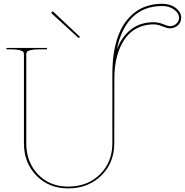

<svg xmlns="http://www.w3.org/2000/svg" viewBox="-20 -1020 1003 1042"><path d="M414.1 -819.8 407.2 -813 260.7 -946.8Q256.8 -950.7 261.7 -955.6Q265.6 -960 270 -955.6ZM613.8 -750Q639.2 -819.3 689.9 -859.4Q740.7 -899.4 814 -899.4Q839.4 -899.4 865.7 -888.7Q892.1 -877.9 901.4 -877.9Q922.4 -877.9 937 -891.4Q951.7 -904.8 951.7 -922.9Q951.7 -947.8 925.3 -967.5Q898.9 -987.3 860.4 -987.3Q760.3 -987.3 698.2 -925.8Q636.2 -864.3 613.8 -750ZM589.8 -620.1Q589.8 -735.4 619.4 -819.6Q648.9 -903.8 710.4 -951.7Q772 -999.5 860.4 -999.5Q903.3 -999.5 933.3 -977.1Q963.4 -954.6 963.4 -922.9Q963.4 -898.9 945.3 -882.6Q927.2 -866.2 901.4 -866.2Q887.2 -866.2 861.3 -877Q835.4 -887.7 814 -887.7Q771 -887.7 735.8 -872.8Q700.7 -857.9 675.8 -831.1Q650.9 -804.2 633.8 -766.8Q616.7 -729.5 608.6 -685.5Q600.6 -641.6 600.6 -591.3L600.1 -242.7Q600.1 -135.7 529.1 -66.7Q458 2.4 350.1 2.4Q245.1 2.4 177.5 -67.1Q109.9 -136.7 109.9 -242.7V-725.1Q109.9 -733.9 106 -739Q102.1 -744.1 84.7 -748.3Q67.4 -752.4 35.2 -752.4H15.1V-759.8H234.9V-752.4H197.3Q165 -752.4 147.7 -748.3Q130.4 -744.1 126.5 -739Q122.6 -733.9 122.6 -725.1V-242.7Q122.6 -140.1 186.3 -73.7Q250 -7.3 350.1 -7.3Q454.6 -7.3 522.2 -73.5Q589.8 -139.6 589.8 -242.7Z"/></svg>

Font: ZnikomitNo24
Style: Thin
Weight: 300
Designer: gluk
Foundry: gluk
Version: Version 0.55